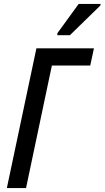

<svg xmlns="http://www.w3.org/2000/svg" viewBox="-20 -961 534 981"><path d="M15 0 166 -714H460L441 -626H245L113 0ZM273 -791 382 -941H494L493 -933L337 -781H273Z"/></svg>

Font: Noto Sans Condensed Medium
Style: Italic
Weight: 500
Width: 3
Italic angle: -12°
Designer: Monotype Design Team
Foundry: Monotype Imaging Inc.
Version: Version 2.013; ttfautohint (v1.8.4.7-5d5b)